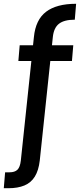

<svg xmlns="http://www.w3.org/2000/svg" viewBox="-67 -789 422 1014"><path d="M-47 205 -40 121H-17Q11 121 25 107.5Q39 94 43 59L112 -593Q121 -685 176.5 -727Q232 -769 335 -769L328 -685Q272 -685 244.5 -663.5Q217 -642 212 -593L143 59Q137 111 117 143.5Q97 176 62 190.5Q27 205 -22 205ZM30 -467 37 -550H320L313 -467Z"/></svg>

Font: DM Sans 11pt Medium
Style: Regular
Weight: 500
Version: Version 4.004;gftools[0.9.30]